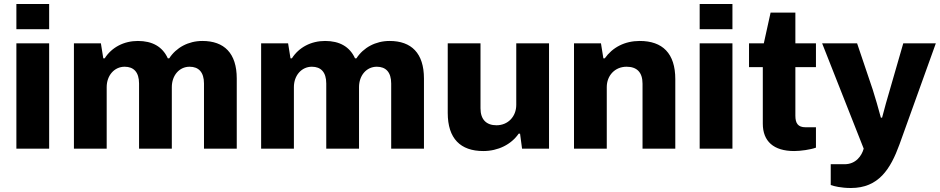

<svg xmlns="http://www.w3.org/2000/svg" viewBox="-20 -744 4707 961"><path d="M62 -598H226V-724H62ZM62 0H226V-527H62Z M350 0H514V-308C514 -366 552 -410 604 -410C649 -410 676 -383 676 -326V0H840V-308C840 -366 877 -410 929 -410C974 -410 1001 -383 1001 -326V0H1165V-351C1165 -478 1102 -539 993 -539C923 -539 862 -506 827 -452H820C793 -511 742 -539 670 -539C600 -539 539 -507 504 -452H497L485 -527H350Z M1287 0H1451V-308C1451 -366 1489 -410 1541 -410C1586 -410 1613 -383 1613 -326V0H1777V-308C1777 -366 1814 -410 1866 -410C1911 -410 1938 -383 1938 -326V0H2102V-351C2102 -478 2039 -539 1930 -539C1860 -539 1799 -506 1764 -452H1757C1730 -511 1679 -539 1607 -539C1537 -539 1476 -507 1441 -452H1434L1422 -527H1287Z M2399 12C2473 12 2539 -21 2576 -75H2583L2593 0H2728V-527H2564V-219C2564 -161 2523 -117 2465 -117C2415 -117 2385 -145 2385 -202V-527H2221V-179C2221 -50 2285 12 2399 12Z M2853 0H3017V-308C3017 -366 3058 -410 3116 -410C3167 -410 3196 -383 3196 -325V0H3360V-348C3360 -477 3296 -539 3182 -539C3107 -539 3046 -507 3007 -452H3000L2988 -527H2853Z M3482 -598H3646V-724H3482ZM3482 0H3646V-527H3482Z M3955 12C3987 12 4037 5 4064 -5V-107H4012C3974 -107 3961 -127 3961 -165V-408H4064V-527H3961V-681H3837L3803 -527H3729V-408H3798V-125C3798 -37 3852 12 3955 12Z M4239 197C4378 197 4437 102 4482 -21L4664 -527H4501L4434 -295C4423 -259 4405 -194 4395 -155H4389C4378 -196 4359 -263 4348 -296L4270 -527H4095L4303 0C4293 36 4264 78 4207 78H4138V182C4153 188 4191 197 4239 197Z"/></svg>

Font: Archivo ExtraBold
Style: Regular
Weight: 800
Designer: Hector Gatti
Foundry: Omnibus-Type
Version: Version 2.001